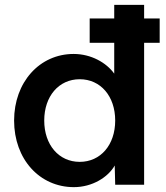

<svg xmlns="http://www.w3.org/2000/svg" viewBox="-20 -760 681 790"><path d="M349 -584H450V-457C418 -502 355 -538 283 -538C143 -538 38 -422 38 -264C38 -105 143 10 284 10C360 10 425 -31 452 -79L454 0H573V-584H637V-684H573V-740H450V-684H349ZM162 -264C162 -364 222 -434 308 -434C394 -434 454 -364 454 -264C454 -164 394 -94 308 -94C222 -94 162 -164 162 -264Z"/></svg>

Font: Easer Grotesk Medium
Style: Regular
Weight: 500
Designer: Boardeaser, Bonnie Shaver-Troup, Thomas Jockin
Foundry: Lexend
Version: Version 1.001;Glyphs 3.1.2 (3151)